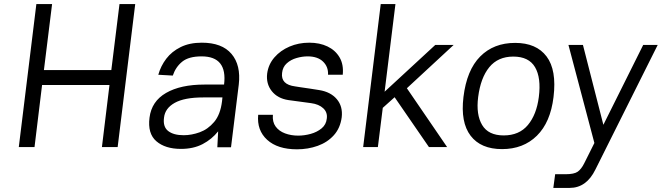

<svg xmlns="http://www.w3.org/2000/svg" viewBox="-20 -720 3240 940"><path d="M158 -700H235L195 -377H525L565 -700H642L556 0H479L516 -304H186L149 0H72Z M866 9Q789 9 745.5 -28.5Q702 -66 712 -144Q722 -224 793 -265Q864 -306 981 -306H1077Q1094 -444 967 -444Q904 -444 872 -418Q840 -392 826 -350L755 -354Q767 -397 794 -432.5Q821 -468 864.5 -489.5Q908 -511 968 -511Q1067 -511 1113.5 -456Q1160 -401 1149 -306L1111 1H1044L1048 -77Q1017 -38 972 -14.5Q927 9 866 9ZM879 -58Q918 -58 958 -72.5Q998 -87 1028.5 -123Q1059 -159 1067 -224L1069 -243H975Q883 -243 835.5 -216.5Q788 -190 783 -144Q777 -99 803.5 -78.5Q830 -58 879 -58Z M1434 11Q1339 11 1288 -35.5Q1237 -82 1244 -158H1316Q1313 -123 1329.5 -100.5Q1346 -78 1375.5 -67Q1405 -56 1440 -56Q1470 -56 1501 -64.5Q1532 -73 1554.5 -91.5Q1577 -110 1580 -140Q1584 -170 1562.5 -190Q1541 -210 1503 -215Q1475 -219 1447.5 -222.5Q1420 -226 1392 -230Q1339 -238 1310.5 -274Q1282 -310 1288 -360Q1294 -405 1323.5 -439Q1353 -473 1397.5 -492Q1442 -511 1494 -511Q1545 -511 1583.5 -492.5Q1622 -474 1642.5 -439Q1663 -404 1658 -354H1586Q1588 -393 1561.5 -418.5Q1535 -444 1486 -444Q1460 -444 1432 -436Q1404 -428 1384 -410Q1364 -392 1361 -363Q1354 -306 1425 -297Q1429 -296 1450.5 -293Q1472 -290 1498.5 -286Q1525 -282 1543 -279Q1599 -270 1629 -234.5Q1659 -199 1653 -146Q1646 -93 1614.5 -58Q1583 -23 1535.5 -6Q1488 11 1434 11Z M1844 -700H1916L1863 -271L2111 -500H2201L1972 -288L2169 0H2080L1912 -244L1854 -192L1830 0H1758Z M2249 -245Q2265 -377 2331 -443.5Q2397 -510 2502 -510Q2606 -510 2656 -443.5Q2706 -377 2690 -245Q2675 -121 2608.5 -55.5Q2542 10 2438 10Q2334 10 2284 -55.5Q2234 -121 2249 -245ZM2446 -57Q2522 -57 2564.5 -108Q2607 -159 2618 -245Q2630 -339 2599.5 -391Q2569 -443 2493 -443Q2418 -443 2375.5 -391Q2333 -339 2321 -245Q2310 -159 2340.5 -108Q2371 -57 2446 -57Z M2689 200 2698 133H2748Q2791 133 2808.5 120.5Q2826 108 2840 80L2890 -20L2763 -500H2834L2934 -109L3129 -500H3200L2895 110Q2851 200 2769 200Z"/></svg>

Font: Haskoy
Style: Italic
Weight: 400
Designer: Ertekin Erdin
Foundry: Ertekin Erdin
Version: Version 2.000; ttfautohint (v1.8.4.7-5d5b)